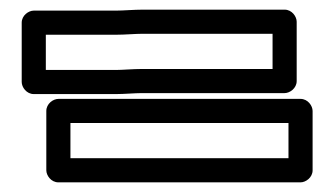

<svg xmlns="http://www.w3.org/2000/svg" viewBox="-20 -522 692 398"><path d="M274 -379C256.1 -379 233.7 -377 221 -377H75V-450H221C238.8 -450 260.9 -452 276 -452H545V-379ZM274 -329H570C580.7 -329 595 -338.9 595 -354V-477C595 -487.7 585.1 -502 570 -502H276C257.5 -502 235.2 -500 221 -500H50C39.3 -500 25 -490.1 25 -475V-352C25 -341.3 34.9 -327 50 -327H221C237.5 -327 259.6 -329 274 -329ZM126 -194V-267H578V-194ZM76 -169C76 -158.3 85.9 -144 101 -144H603C613.7 -144 628 -153.9 628 -169V-292C628 -302.7 618.1 -317 603 -317H101C90.3 -317 76 -307.1 76 -292Z"/></svg>

Font: Tape
Style: Regular
Weight: 500
Foundry: Cannot Into Space Fonts
Version: Version 0.97